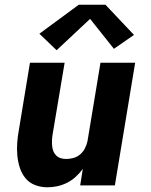

<svg xmlns="http://www.w3.org/2000/svg" viewBox="-20 -786 640 814"><path d="M181 8Q153 8 128.5 -1.5Q104 -11 88 -30.5Q72 -50 64 -75Q56 -100 53.5 -126.5Q51 -153 53 -180.5Q55 -208 60 -235L107 -520H254L203 -216Q201 -204 200.5 -192Q200 -180 201 -168Q202 -156 206 -145.5Q210 -135 218 -127Q226 -119 237 -115.5Q248 -112 260 -112Q276 -112 292 -116.5Q308 -121 320.5 -132Q333 -143 340.5 -158Q348 -173 351 -188L406 -520H553L467 0H320L331 -70Q318 -52 301 -36.5Q284 -21 264 -11Q244 -1 223 3.5Q202 8 181 8ZM220 -573 147 -643 314 -766H427L548 -638L463 -579L362 -706Z"/></svg>

Font: Iosevka SS04 Heavy Extended
Style: Italic
Weight: 900
Width: 7
Italic angle: -9°
Monospace: yes
Designer: Belleve Invis
Foundry: Belleve Invis
Version: Version 19.0.0; ttfautohint (v1.8.4)